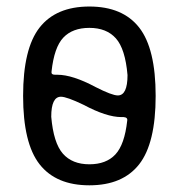

<svg xmlns="http://www.w3.org/2000/svg" viewBox="-20 -550 540 580"><path d="M164.1 -257.8Q134.8 -257.8 134.8 -197.3Q141.6 -118.2 169.9 -85.9Q198.2 -53.7 250 -53.7Q300.8 -53.7 328.6 -83.5Q356.4 -113.3 364.3 -185.5Q366.2 -195.3 353.5 -196.3H346.7Q301.8 -196.3 232.4 -233.4Q181.6 -257.8 164.1 -257.8ZM250 -465.8Q199.2 -465.8 171.4 -436.5Q143.6 -407.2 135.7 -334Q133.8 -324.2 146.5 -324.2H153.3Q199.2 -324.2 268.6 -287.1Q318.4 -261.7 335.9 -261.7Q365.2 -261.7 365.2 -323.2Q358.4 -402.3 330.1 -434.1Q301.8 -465.8 250 -465.8ZM400.4 -53.7Q350.6 9.8 250 9.8Q149.4 9.8 99.6 -53.7Q49.8 -117.2 49.8 -260.3Q49.8 -403.3 99.6 -466.8Q149.4 -530.3 250 -530.3Q350.6 -530.3 400.4 -466.8Q450.2 -403.3 450.2 -260.3Q450.2 -117.2 400.4 -53.7Z"/></svg>

Font: Rounded-X Mgen+ 1mn regular
Style: Regular
Weight: 400
Designer: [Source Han Sans]
Ryoko NISHIZUKA  (kana & ideographs); Paul D. Hunt (Latin, Greek & Cyrillic); Wenlong ZHANG  (bopomofo
Version: Version 1.059.20150602